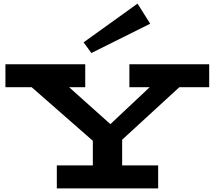

<svg xmlns="http://www.w3.org/2000/svg" viewBox="-20 -1041 1186 1061"><path d="M655 -269V-127H854V0H294V-127H493V-263L155 -559H10V-686H451V-559H362L590 -355L807 -559H695V-686H1136V-559H971ZM485 -748 810 -910 740 -1021 442 -807Z"/></svg>

Font: BioRhyme Expanded ExtraBold
Style: Regular
Weight: 800
Width: 7
Designer: Aoife Mooney
Foundry: Aoife Mooney Type
Version: Version 1.000